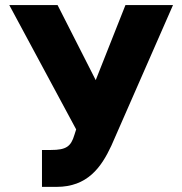

<svg xmlns="http://www.w3.org/2000/svg" viewBox="-20 -727 719 757"><path d="M145.5 9.8H203.1C324.2 9.8 378.9 -66.4 418.9 -152.3L662.1 -707H474.6L357.4 -411.1L207 -707H16.6L280.3 -216.8L273.4 -195.3C259.8 -149.4 241.2 -135.7 180.7 -135.7H145.5Z"/></svg>

Font: Pretendard Black
Style: Regular
Weight: 900
Designer: Base glyphs from Inter by Rasmus Andersson; Hangeul glyphs from Noto Sans CJK(Source Han Sans) by Jang Soo-young and Kan
Foundry: Kil Hyung-jin
Version: Version 1.309;Glyphs 3.2 (3225)